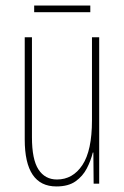

<svg xmlns="http://www.w3.org/2000/svg" viewBox="-20 -661 448 691"><path d="M337 -527V0H317L316 -112H314Q307 -83 292.5 -55Q278 -27 252 -8.5Q226 10 183 10Q69 10 69 -159V-527H95V-167Q95 -87 118.5 -51Q142 -15 185 -15Q242 -15 276.5 -67Q311 -119 311 -228V-527ZM305 -641V-617H103V-641Z"/></svg>

Font: Noto Sans Lao ExtraCondensed Thin
Style: Regular
Weight: 100
Width: 2
Designer: Monotype Design Team
Foundry: Monotype Imaging Inc.
Version: Version 2.003; ttfautohint (v1.8.4.7-5d5b)